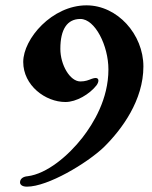

<svg xmlns="http://www.w3.org/2000/svg" viewBox="-20 -649 569 719"><path d="M81 50C159 50 305 -37 369 -98C437 -165 517 -274 517 -400C517 -520 420 -629 304 -629C175 -629 67 -504 67 -417C67 -329 150 -267 225 -267C266 -267 315 -296 341 -329C351 -342 352 -357 338 -357C334 -357 330 -356 324 -354C311 -349 300 -344 281 -344C242 -344 206 -406 206 -466C206 -540 232 -578 281 -578C336 -578 386 -478 386 -389C386 -278 330 -187 289 -134C236 -66 156 2 83 11C69 12 55 19 55 34C55 41 61 50 81 50Z"/></svg>

Font: EB Garamond
Style: Bold
Weight: 700
Designer: Georg Duffner and Octavio Pardo
Foundry: Georg Duffner
Version: Version 1.000;PS 001.000;hotconv 1.0.88;makeotf.lib2.5.64775